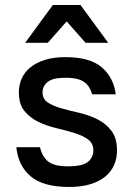

<svg xmlns="http://www.w3.org/2000/svg" viewBox="-20 -735 530 763"><path d="M255 8Q151 8 101.5 -34.5Q52 -77 45 -150H139Q147 -114 170.5 -94Q194 -74 250 -74Q307 -74 329 -91.5Q351 -109 351 -137Q351 -166 329 -181.5Q307 -197 274 -207Q241 -217 203 -226Q165 -235 132 -251Q99 -267 77 -294Q55 -321 55 -368Q55 -398 66.5 -423.5Q78 -449 101 -467.5Q124 -486 158.5 -497Q193 -508 240 -508Q338 -508 385 -467Q432 -426 440 -360H346Q342 -375 335 -387Q328 -399 316 -408Q304 -417 285.5 -421.5Q267 -426 240 -426Q190 -426 169.5 -409.5Q149 -393 149 -368Q149 -341 171 -327Q193 -313 226 -304Q259 -295 297 -286Q335 -277 368 -260.5Q401 -244 423 -215Q445 -186 445 -137Q445 -106 433.5 -79.5Q422 -53 398.5 -33.5Q375 -14 339 -3Q303 8 255 8ZM190 -715H300L410 -565H320L245 -650L170 -565H80Z"/></svg>

Font: PT Root UI Medium
Style: Regular
Weight: 500
Designer: Vitaly Kuzmin
Foundry: ParaType Ltd.
Version: Version 2.001G